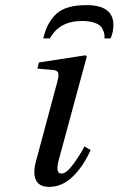

<svg xmlns="http://www.w3.org/2000/svg" viewBox="-20 -718 463 750"><path d="M423 -620Q423 -593 412 -568H388Q389 -578 387 -587.5Q385 -597 378 -609Q371 -621 351 -628.5Q331 -636 300 -636Q212 -636 175 -568H149Q163 -629 199.5 -663.5Q236 -698 318 -698Q423 -698 423 -620ZM120 -86 204 -399Q211 -425 207 -434.5Q203 -444 183 -445L126 -450L132 -474L314 -502L319 -497L210 -95Q195 -40 220 -40Q239 -40 265 -75Q291 -110 310 -146L334 -132Q306 -69 264.5 -28.5Q223 12 172 12Q133 12 120.5 -14.5Q108 -41 120 -86Z"/></svg>

Font: Heuristica
Style: Italic
Weight: 400
Italic angle: -13°
Version: Version 1.0.2